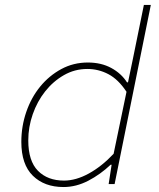

<svg xmlns="http://www.w3.org/2000/svg" viewBox="-20 -742 640 774"><path d="M236 12Q159 12 112.5 -33.5Q66 -79 66 -170Q66 -233 86 -291Q106 -349 142 -393Q178 -437 227 -463.5Q276 -490 334 -490Q388 -490 428.5 -468Q469 -446 492 -410H496L516 -506L560 -722H588L442 0H418L430 -78H426Q385 -39 336 -13.5Q287 12 236 12ZM238 -14Q286 -14 338 -42.5Q390 -71 438 -122L490 -372Q457 -422 417 -443Q377 -464 332 -464Q281 -464 237.5 -439Q194 -414 162 -373.5Q130 -333 112 -281.5Q94 -230 94 -176Q94 -93 133 -53.5Q172 -14 238 -14Z"/></svg>

Font: Source Code Pro ExtraLight
Style: Italic
Weight: 200
Italic angle: -11°
Monospace: yes
Designer: Paul D. Hunt, Teo Tuominen
Foundry: Adobe Systems Incorporated
Version: Version 1.050;PS 1.000;hotconv 16.6.51;makeotf.lib2.5.65220